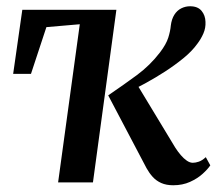

<svg xmlns="http://www.w3.org/2000/svg" viewBox="-20 -568 682 598"><path d="M269.5 0H161L228.5 -492.5L124.5 -483.5L76.5 -338H21L49.5 -537.5H342.5ZM519.5 9Q498 9 482.2 2Q466.5 -5 455.5 -17.2Q444.5 -29.5 436.5 -44L317 -271Q365.5 -304 406.5 -334.2Q447.5 -364.5 478.5 -405Q497.5 -430 504 -450.5Q510.5 -471 512 -488.5Q514.5 -508.5 523 -522Q531.5 -535.5 544.5 -542Q557.5 -548.5 572 -548.5Q596 -548.5 607.8 -534.2Q619.5 -520 620 -500Q621 -481 613.5 -463.8Q606 -446.5 594.5 -431.5Q578 -408.5 551 -386.5Q524 -364.5 493.8 -345Q463.5 -325.5 435.5 -310.2Q407.5 -295 388 -285.5L399 -318L526 -108Q534 -95.5 543.2 -84.8Q552.5 -74 562 -67.5Q571.5 -61 580.5 -61Q589 -61 599.2 -64.5Q609.5 -68 621 -78.5L635 -53Q627 -41 611 -26.5Q595 -12 571.8 -1.5Q548.5 9 519.5 9Z"/></svg>

Font: Merriweather 60pt Medium
Style: Italic
Weight: 500
Italic angle: -7.8°
Version: Version 2.101